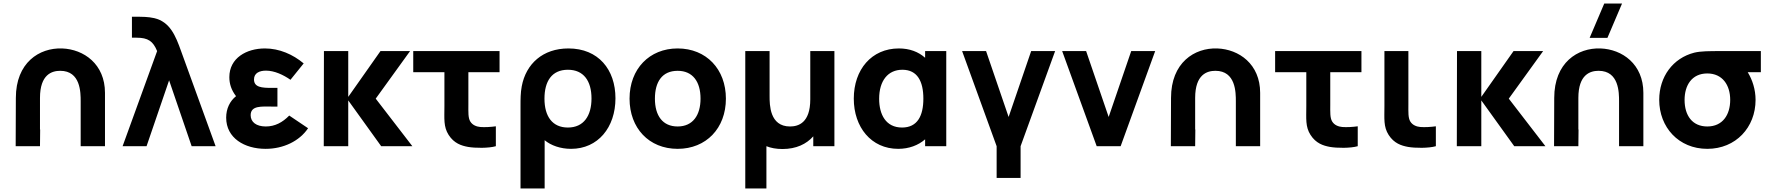

<svg xmlns="http://www.w3.org/2000/svg" viewBox="-20 -830 10046 1090"><path d="M438 -255V0H576V-303C576 -466 456 -550.5 332.5 -555C203 -559.5 70 -474.5 70 -274L69 0H207L208 -95H207V-274C207 -408 275 -428 322 -428C438 -428 438 -304 438 -255Z M872 -540 676 0H812L940 -374L1068 0H1204L1008 -540C977 -627 945 -706 856 -727C822 -735 779 -735 768 -735H729V-616H755C821 -616 849 -596 872 -540Z M1488 15C1589 15 1680 -29 1729 -102L1622 -174C1584 -135 1541 -112 1489 -112C1435 -112 1403 -137 1403 -176C1403 -232 1467 -225 1523 -225H1555V-331H1523C1467 -331 1422 -334 1422 -379C1422 -416 1454 -429 1490 -429C1538 -429 1589 -405 1629 -377L1704 -470C1643 -521 1566 -555 1484 -555C1380 -555 1282 -501 1282 -392C1282 -354.5 1293 -319 1320 -284C1285 -256 1264 -213.5 1264 -162C1264 -46 1368 15 1488 15Z M1818 0H1957V-260L2144 0H2321L2113 -270L2308 -540H2140L1957 -280V-540H1819Z M2637 4C2677 11 2753 12 2795 0V-113C2766 -109 2733 -107 2707 -109C2686 -111 2663 -119 2650 -140C2637 -161 2639 -193 2639 -237V-420H2816V-540H2326V-420H2503V-229C2503 -156 2497 -111 2527 -64C2558 -16 2599 -3 2637 4Z M2935 -230V240H3072V-34C3108 -4 3162 15 3222 15C3375 15 3474 -107 3474 -272C3474 -435 3377 -555 3207 -555C3062 -555 2966 -468 2942 -340C2935 -303 2935 -266 2935 -230ZM3071 -270C3071 -368 3112 -434 3204 -434C3293 -434 3338 -371 3338 -271C3338 -173 3294 -106 3204 -106C3116 -106 3071 -169 3071 -270Z M3827 15C3989 15 4101 -102 4101 -270C4101 -437 3990 -555 3827 -555C3667 -555 3554 -439 3554 -270C3554 -103 3664 15 3827 15ZM3698 -270C3698 -364 3738 -428 3827 -428C3913 -428 3957 -366 3957 -270C3957 -177 3914 -112 3827 -112C3742 -112 3698 -173 3698 -270Z M4211 240H4331V0C4356 10 4386 16 4422 16C4500 16 4558 -12 4597 -56V0H4717V-540H4580V-266C4580 -132 4512 -112 4465 -112C4349 -112 4349 -236 4349 -285V-540H4211Z M5079 15C5140 15 5193 -5 5232 -39V0H5352V-540H5232V-502C5194 -536 5143.5 -555 5083 -555C4928 -555 4827 -435 4827 -270C4827 -108 4926 15 5079 15ZM4971 -269C4971 -372 5021 -434 5103 -434C5188 -434 5222 -368 5222 -270C5222 -172 5188 -106 5101 -106C5009 -106 4971 -180 4971 -269Z M5638 180H5774V0L5970 -540H5834L5706 -166L5578 -540H5442L5638 0Z M6206 0H6342L6538 -540H6402L6274 -166L6146 -540H6010Z M6996 -255V0H7134V-303C7134 -466 7014 -550.5 6890.5 -555C6761 -559.5 6628 -474.5 6628 -274L6627 0H6765L6766 -95H6765V-274C6765 -408 6833 -428 6880 -428C6996 -428 6996 -304 6996 -255Z M7530 4C7570 11 7646 12 7688 0V-113C7659 -109 7626 -107 7600 -109C7579 -111 7556 -119 7543 -140C7530 -161 7532 -193 7532 -237V-420H7709V-540H7219V-420H7396V-229C7396 -156 7390 -111 7420 -64C7451 -16 7492 -3 7530 4Z M7973.5 4C8013.5 11 8089.5 12 8131.5 0V-113C8102.5 -109 8069.5 -107 8043.5 -109C8022.5 -111 7999.5 -119 7986.5 -140C7973.5 -161 7975.5 -193 7975.5 -237V-540H7839.5V-229C7839.5 -156 7833.5 -111 7863.5 -64C7894.5 -16 7935.5 -3 7973.5 4Z M8250.5 0H8389.5V-260L8576.5 0H8753.5L8545.5 -270L8740.5 -540H8572.5L8389.5 -280V-540H8251.5Z M9171.5 -255V0H9309.5V-303C9309.5 -466 9189.5 -550.5 9066 -555C8936.5 -559.5 8803.5 -474.5 8803.5 -274L8802.5 0H8940.5L8941.5 -95H8940.5V-274C8940.5 -408 9008.5 -428 9055.5 -428C9171.5 -428 9171.5 -304 9171.5 -255ZM9004.5 -615H9105.5L9188.5 -810H9087.5Z M9672.5 15C9834.5 15 9946.5 -107 9946.5 -263C9946.5 -322 9928.5 -377 9902 -420H9976.5V-540H9752.5C9684.5 -540 9635.5 -540 9598.5 -531C9477.5 -500 9399.5 -395 9399.5 -263C9399.5 -108 9509.5 15 9672.5 15ZM9543.5 -263C9543.5 -344 9583.5 -413 9672.5 -413C9758.5 -413 9802.5 -347 9802.5 -263C9802.5 -178 9759.5 -112 9672.5 -112C9587.5 -112 9543.5 -174 9543.5 -263Z"/></svg>

Font: Eudonet ExtraBold
Style: Regular
Weight: 800
Designer: Mikhail Sharanda
Foundry: Mikhail Sharanda
Version: Version 4.503;Glyphs 3.1.2 (3151)